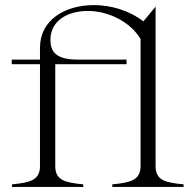

<svg xmlns="http://www.w3.org/2000/svg" viewBox="-20 -734 758 754"><path d="M27 -10V0H307V-10C237 -17 197 -25 197 -82V-482H477V-500H284C198 -500 178 -533 178 -577C178 -654 247 -691 325 -691C406 -691 492 -648 532 -581V-82C532 -26 492 -17 421 -10V0H701V-10C630 -17 591 -25 591 -82V-708L543 -650C488 -693 415 -714 349 -714C234 -714 137 -655 137 -547V-500H26V-482H137V-82C137 -26 98 -17 27 -10Z"/></svg>

Font: Sprat Light
Style: Regular
Weight: 300
Designer: Ethan Nakache
Foundry: Collletttivo
Version: Version 2.000;Glyphs 3.2 (3217)